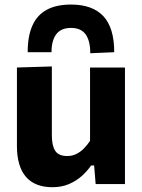

<svg xmlns="http://www.w3.org/2000/svg" viewBox="-20 -788 610 822"><path d="M204.5 13.5Q129.5 13.5 91 -31Q52.5 -75.5 52.5 -163.5Q52.5 -197 52.5 -221.5Q52.5 -246 52.5 -272Q52.5 -321.5 52.5 -359.2Q52.5 -397 52.5 -430.2Q52.5 -463.5 52.5 -499L202 -503.5Q202 -450 202 -398.2Q202 -346.5 202 -291V-208Q202 -164.5 216.5 -142.2Q231 -120 268.5 -120Q289 -120 306.8 -128.8Q324.5 -137.5 339 -152.2Q353.5 -167 365.5 -185V-291Q365.5 -346.5 365.5 -396.2Q365.5 -446 365.5 -499H515Q515 -446 515 -394Q515 -342 515 -272V-216Q515 -154 515 -103.8Q515 -53.5 515 0H389.5L383 -79.5H370Q353.5 -55.5 329.8 -34.2Q306 -13 274.8 0.2Q243.5 13.5 204.5 13.5ZM366.5 -560Q366.5 -613.5 346.5 -641Q326.5 -668.5 284 -668.5Q241.5 -668.5 221 -641.5Q200.5 -614.5 200.5 -564.5H98.5Q98.5 -634 119 -679.2Q139.5 -724.5 180.8 -746.5Q222 -768.5 284 -768.5Q376 -768.5 422.5 -718.8Q469 -669 469 -564.5Z"/></svg>

Font: Commissioner Thin
Style: Bold
Weight: 700
Version: Version 1.001;gftools[0.9.23]